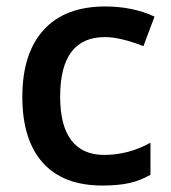

<svg xmlns="http://www.w3.org/2000/svg" viewBox="-20 -570 535 600"><path d="M299.8 9.8Q177.2 9.8 113.5 -61.8Q49.8 -133.3 49.8 -267.1Q49.8 -403.3 116.5 -476.6Q183.1 -549.8 309.1 -549.8Q394.5 -549.8 462.9 -518.1L428.2 -425.8Q355.5 -454.1 308.1 -454.1Q168 -454.1 168 -268.1Q168 -177.2 202.9 -131.6Q237.8 -85.9 305.2 -85.9Q381.8 -85.9 450.2 -124V-23.9Q419.4 -5.9 384.5 2Q349.6 9.8 299.8 9.8Z"/></svg>

Font: Open Sans Semibold
Style: Regular
Weight: 600
Foundry: Ascender Corporation
Version: Version 1.10; ttfautohint (v1.5.65-e2d9)